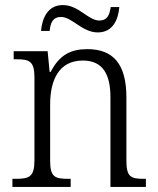

<svg xmlns="http://www.w3.org/2000/svg" viewBox="-20 -738 622 758"><path d="M366 -610C425 -610 447 -660 451 -710H417C413 -683 406 -657 372 -657C328 -657 291 -718 228 -718C168 -718 146 -665 142 -616H176C179 -644 186 -671 221 -671C265 -671 304 -610 366 -610ZM29 0H259V-32H251C198 -32 178 -38 178 -102V-326C178 -421 212 -499 307 -499C387 -499 416 -443 416 -354V0H556V-32H549C496 -32 479 -39 479 -105V-354C479 -485 427 -544 325 -544C260 -544 215 -522 180 -454H176L168 -536H34V-504H45C95 -504 116 -497 116 -433V-105C116 -39 95 -32 41 -32H29Z"/></svg>

Font: Noto Serif Bengali SemiCondensed Light
Style: Regular
Weight: 300
Width: 4
Designer: Juan Bruce, Universal Thirst, Indian Type Foundry and the Monotype Design Team.
Foundry: Monotype Imaging Inc.
Version: Version 2.003